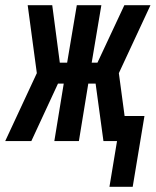

<svg xmlns="http://www.w3.org/2000/svg" viewBox="-61 -540 596 735"><path d="M358 175 387 0H335L305 -220H277L241 0H147L183 -220H161L59 0H-41L80 -260L45 -520H139L168 -300H196L233 -520H327L290 -300H312L415 -520H515L394 -260L416 -96H492L447 175Z"/></svg>

Font: Iosevka Curly
Style: Bold Italic
Weight: 700
Italic angle: -9°
Monospace: yes
Designer: Belleve Invis
Foundry: Belleve Invis
Version: Version 22.1.2; ttfautohint (v1.8.4)